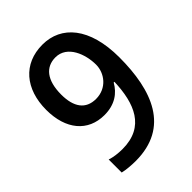

<svg xmlns="http://www.w3.org/2000/svg" viewBox="-210 -832 950 950"><g transform="rotate(-45 264.5 -357.0)"><path d="M482 -410C482 -619 388 -724 257 -724C123 -724 42 -628 42 -482C42 -345 113 -260 228 -260C301 -260 347 -294 374 -342H379C374 -197 329 -78 172 -78C141 -78 111 -82 87 -90V1C110 7 149 10 176 10C413 10 482 -180 482 -410ZM258 -634C341 -634 375 -538 375 -466C375 -407 330 -346 255 -346C183 -346 148 -396 148 -483C148 -585 191 -634 258 -634Z"/></g></svg>

Font: Noto Sans Bengali SemiCondensed Medium
Style: Regular
Weight: 500
Width: 4
Designer: Joana Ranito - Universal Thirst; Jelle Bosma - Monotype Design Team
Foundry: Universal Thirst ehf.
Version: Version 3.000